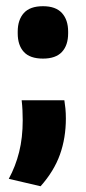

<svg xmlns="http://www.w3.org/2000/svg" viewBox="-20 -494 283 634"><path d="M192.5 -163Q194.5 -151 196 -135.8Q197.5 -120.5 197.5 -103Q197.5 -38.5 178 16.2Q158.5 71 114 121L9 96.5Q31.5 55 43.2 8Q55 -39 55 -97Q55 -114.5 54.2 -130Q53.5 -145.5 51.5 -163ZM122 -300.5Q79 -300.5 58.8 -322.5Q38.5 -344.5 38.5 -384V-389.5Q38.5 -428.5 58.8 -451Q79 -473.5 122 -473.5Q164 -473.5 184.5 -451Q205 -428.5 205 -389.5V-384Q205 -344.5 184.5 -322.5Q164 -300.5 122 -300.5Z"/></svg>

Font: Anek Odia
Style: Bold
Weight: 700
Designer: Yesha Goshar & Mahesh Sahu (Odia), Yesha Goshar (Latin)
Foundry: Ek Type
Version: Version 1.003